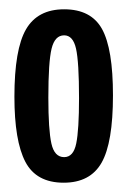

<svg xmlns="http://www.w3.org/2000/svg" viewBox="-20 -685 274 413"><path d="M117 -292Q58 -292 34.5 -337Q11 -382 11 -477Q11 -579 36 -622Q61 -665 118 -665Q176 -665 199.5 -622.5Q223 -580 223 -480Q223 -378 198.5 -335Q174 -292 117 -292ZM118 -347Q138 -347 144 -376.5Q150 -406 150 -474Q150 -552 143.5 -580.5Q137 -609 118 -609Q98 -609 91 -580.5Q84 -552 84 -475Q84 -406 90.5 -376.5Q97 -347 118 -347Z"/></svg>

Font: Bricolage Grotesque 96pt Condensed
Style: Regular
Weight: 400
Width: 3
Designer: Mathieu Triay
Foundry: Atelier Triay
Version: Version 1.001; ttfautohint (v1.8.4.7-5d5b);gftools[0.9.33.de